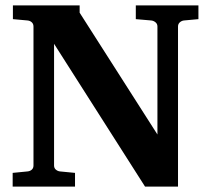

<svg xmlns="http://www.w3.org/2000/svg" viewBox="-20 -691 784 711"><path d="M661.1 -615.2Q652.8 -614.3 646 -608.4Q639.2 -602.5 639.2 -592.8V0H517.1L180.2 -528.8V-78.1Q180.2 -68.4 187 -62.7Q193.8 -57.1 202.1 -56.2L257.8 -50.8V0H26.9V-50.8L82 -56.2Q91.3 -57.1 97.7 -62.7Q104 -68.4 104 -78.1V-592.8Q104 -602.5 97.7 -608.4Q91.3 -614.3 82 -615.2L27.8 -620.1V-670.9H274.9V-644L563 -192.9V-592.8Q563 -602.5 555.9 -608.4Q548.8 -614.3 540 -615.2L482.9 -620.1V-670.9H714.8V-620.1Z"/></svg>

Font: Charis SIL APac
Style: Bold
Weight: 700
Foundry: SIL International
Version: Version 5.000